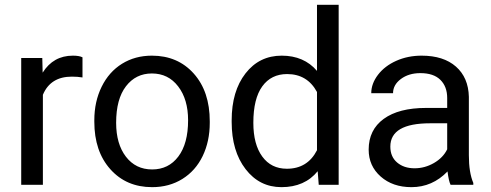

<svg xmlns="http://www.w3.org/2000/svg" viewBox="-20 -770 2047 800"><path d="M323.7 -447.3Q303.2 -450.7 279.3 -450.7Q190.4 -450.7 158.7 -375V0H68.4V-528.3H156.2L157.7 -467.3Q202.1 -538.1 283.7 -538.1Q310.1 -538.1 323.7 -531.2Z M373 -269Q373 -346.7 403.6 -408.7Q434.1 -470.7 488.5 -504.4Q543 -538.1 612.8 -538.1Q720.7 -538.1 787.4 -463.4Q854 -388.7 854 -264.6V-258.3Q854 -181.2 824.5 -119.9Q794.9 -58.6 740 -24.4Q685.1 9.8 613.8 9.8Q506.3 9.8 439.7 -64.9Q373 -139.6 373 -262.7ZM463.9 -258.3Q463.9 -170.4 504.6 -117.2Q545.4 -64 613.8 -64Q682.6 -64 723.1 -117.9Q763.7 -171.9 763.7 -269Q763.7 -356 722.4 -409.9Q681.2 -463.9 612.8 -463.9Q545.9 -463.9 504.9 -410.6Q463.9 -357.4 463.9 -258.3Z M945.3 -268.6Q945.3 -390.1 1002.9 -464.1Q1060.5 -538.1 1153.8 -538.1Q1246.6 -538.1 1300.8 -474.6V-750H1391.1V0H1308.1L1303.7 -56.6Q1249.5 9.8 1152.8 9.8Q1061 9.8 1003.2 -65.4Q945.3 -140.6 945.3 -261.7ZM1035.6 -258.3Q1035.6 -168.5 1072.8 -117.7Q1109.9 -66.9 1175.3 -66.9Q1261.2 -66.9 1300.8 -144V-386.7Q1260.3 -461.4 1176.3 -461.4Q1109.9 -461.4 1072.8 -410.2Q1035.6 -358.9 1035.6 -258.3Z M1857.4 0Q1849.6 -15.6 1844.7 -55.7Q1781.7 9.8 1694.3 9.8Q1616.2 9.8 1566.2 -34.4Q1516.1 -78.6 1516.1 -146.5Q1516.1 -229 1578.9 -274.7Q1641.6 -320.3 1755.4 -320.3H1843.3V-361.8Q1843.3 -409.2 1814.9 -437.3Q1786.6 -465.3 1731.4 -465.3Q1683.1 -465.3 1650.4 -440.9Q1617.7 -416.5 1617.7 -381.8H1526.9Q1526.9 -421.4 1554.9 -458.3Q1583 -495.1 1631.1 -516.6Q1679.2 -538.1 1736.8 -538.1Q1828.1 -538.1 1879.9 -492.4Q1931.6 -446.8 1933.6 -366.7V-123.5Q1933.6 -50.8 1952.1 -7.8V0ZM1707.5 -68.8Q1750 -68.8 1788.1 -90.8Q1826.2 -112.8 1843.3 -147.9V-256.3H1772.5Q1606.4 -256.3 1606.4 -159.2Q1606.4 -116.7 1634.8 -92.8Q1663.1 -68.8 1707.5 -68.8Z"/></svg>

Font: RobotoSquareBracket
Style: Square-Bracket
Weight: 400
Version: Version 2.137; 2017